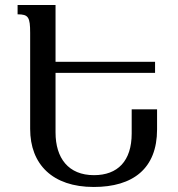

<svg xmlns="http://www.w3.org/2000/svg" viewBox="-20 -734 710 764"><path d="M605 -219V-299H504V-203C504 -93 448 -37 354 -37C252 -37 201 -105 201 -207V-444H597V-488H201V-714H50V-677C93 -677 100 -666 100 -603V-221C100 -80 189 10 353 10C509 10 605 -63 605 -219Z"/></svg>

Font: Noto Serif Armenian
Style: Regular
Weight: 400
Designer: Monotype Design Team
Foundry: Monotype Imaging Inc.
Version: Version 1.901